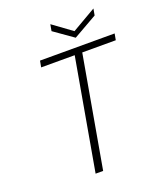

<svg xmlns="http://www.w3.org/2000/svg" viewBox="-157 -975 908 1076"><g transform="rotate(-20 297.0 -437.0)"><path d="M523 -835 381 -754 266 -835 273 -874 387 -791 530 -874ZM594 -702 587 -664H387L270 0H225L342 -664H142L149 -702Z"/></g></svg>

Font: Fz Poppins ExtLt
Style: Italic
Weight: 200
Italic angle: -10°
Designer: Ninad Kale (Devanagari), Jonny Pinhorn (Latin)
Foundry: Indian Type Foundry
Version: Vit hóa bi Vntype.Com & FontZin.Com